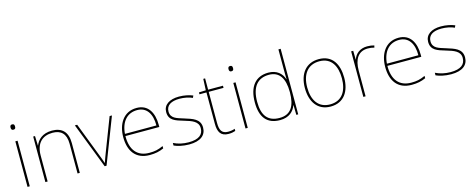

<svg xmlns="http://www.w3.org/2000/svg" viewBox="-35 -1450 5315 2150"><g transform="rotate(-15 2622.5 -375.0)"><path d="M103 -721C83 -721 78 -706 78 -690C78 -673 83 -659 103 -659C127 -659 130 -673 130 -690C130 -706 127 -721 103 -721ZM116 -528H90V0H116Z M516 -538C404 -538 347 -478 324 -417H322L318 -528H297V0H323V-302C323 -446 401 -513 516 -513C613 -513 670 -462 670 -345V0H696V-346C696 -477 630 -538 516 -538Z M984 0H1006L1210 -528H1183L1033 -138C1016 -95 1008 -69 996 -36H994C983 -69 974 -95 957 -138L807 -528H780Z M1497 -538C1343 -538 1269 -408 1269 -259C1269 -104 1340 10 1506 10C1570 10 1618 0 1669 -23V-50C1607 -22 1570 -15 1506 -15C1369 -15 1294 -105 1296 -266H1689V-291C1689 -430 1632 -538 1497 -538ZM1497 -513C1609 -513 1663 -423 1662 -291H1297C1309 -436 1385 -513 1497 -513Z M2161 -134C2161 -235 2071 -258 1983 -286C1902 -312 1833 -325 1833 -407C1833 -478 1892 -513 1988 -513C2041 -513 2100 -501 2137 -483L2148 -508C2106 -525 2051 -538 1988 -538C1876 -538 1806 -489 1806 -407C1806 -309 1881 -290 1974 -262C2062 -236 2134 -212 2134 -134C2134 -60 2084 -15 1963 -15C1901 -15 1842 -28 1789 -54V-24C1827 -7 1890 10 1963 10C2095 10 2161 -45 2161 -134Z M2420 -15C2346 -15 2325 -61 2325 -143V-503H2497V-528H2325V-659H2304L2298 -528L2218 -525V-503H2299V-140C2299 -47 2327 10 2420 10C2455 10 2477 4 2499 -3V-28C2477 -20 2453 -15 2420 -15Z M2630 -721C2610 -721 2605 -706 2605 -690C2605 -673 2610 -659 2630 -659C2654 -659 2657 -673 2657 -690C2657 -706 2654 -721 2630 -721ZM2643 -528H2617V0H2643Z M3017 10C3122 10 3178 -46 3202 -113H3204L3206 0H3228V-760H3202V-543C3202 -501 3202 -459 3204 -414H3202C3180 -484 3121 -538 3025 -538C2875 -538 2793 -437 2793 -254C2793 -83 2865 10 3017 10ZM3017 -15C2883 -15 2820 -94 2820 -254C2820 -427 2893 -513 3025 -513C3144 -513 3202 -426 3202 -266V-263C3202 -107 3150 -15 3017 -15Z M3832 -264C3832 -417 3768 -538 3609 -538C3462 -538 3376 -432 3376 -264C3376 -107 3451 10 3603 10C3760 10 3832 -109 3832 -264ZM3403 -264C3403 -420 3477 -513 3609 -513C3750 -513 3805 -402 3805 -264C3805 -119 3743 -15 3603 -15C3468 -15 3403 -117 3403 -264Z M4170 -536C4085 -536 4030 -488 4011 -427H4009L4007 -528H3983V0H4009V-297C4009 -428 4059 -511 4170 -511C4200 -511 4220 -508 4245 -501L4251 -525C4227 -532 4202 -536 4170 -536Z M4534 -538C4380 -538 4306 -408 4306 -259C4306 -104 4377 10 4543 10C4607 10 4655 0 4706 -23V-50C4644 -22 4607 -15 4543 -15C4406 -15 4331 -105 4333 -266H4726V-291C4726 -430 4669 -538 4534 -538ZM4534 -513C4646 -513 4700 -423 4699 -291H4334C4346 -436 4422 -513 4534 -513Z M5198 -134C5198 -235 5108 -258 5020 -286C4939 -312 4870 -325 4870 -407C4870 -478 4929 -513 5025 -513C5078 -513 5137 -501 5174 -483L5185 -508C5143 -525 5088 -538 5025 -538C4913 -538 4843 -489 4843 -407C4843 -309 4918 -290 5011 -262C5099 -236 5171 -212 5171 -134C5171 -60 5121 -15 5000 -15C4938 -15 4879 -28 4826 -54V-24C4864 -7 4927 10 5000 10C5132 10 5198 -45 5198 -134Z"/></g></svg>

Font: Noto Sans Malayalam Thin
Style: Regular
Weight: 100
Designer: Jelle Bosma - Monotype Design Team
Foundry: Monotype Imaging Inc.
Version: Version 2.104